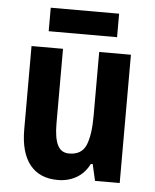

<svg xmlns="http://www.w3.org/2000/svg" viewBox="-52 -759 657 814"><g transform="rotate(5 276.5 -352.5)"><path d="M487 -546V0H382L366 -70H358Q338 -30 303 -10Q268 10 224 10Q146 10 105 -41.5Q64 -93 64 -191V-546H198V-228Q198 -167 213 -136.5Q228 -106 262 -106Q316 -106 334 -149.5Q352 -193 352 -274V-546ZM422 -715V-615H131V-715Z"/></g></svg>

Font: Noto Sans Gujarati Condensed
Style: Bold
Weight: 700
Width: 3
Designer: Jelle Bosma - Monotype Design Team, Universal Thirst
Foundry: Monotype Imaging Inc.
Version: Version 2.106; ttfautohint (v1.8.4.7-5d5b)